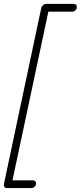

<svg xmlns="http://www.w3.org/2000/svg" viewBox="-21 -831 414 985"><path d="M15.1 133.8Q5.9 133.8 1.7 128.4Q-2.4 123 -1 113.8L190.9 -791Q193.4 -799.3 200.4 -805.2Q207.5 -811 215.8 -811H356.9Q373 -811 373 -794.9Q373 -784.7 365.7 -777.8Q358.4 -771 349.1 -771H227.1L43 94.2H148.9Q155.3 94.2 159.7 98.6Q164.1 103 164.1 109.9Q164.1 119.6 156.7 126.7Q149.4 133.8 140.1 133.8Z"/></svg>

Font: Comic Neue Light
Style: Italic
Weight: 300
Italic angle: -12°
Designer: Craig Rozynski
Foundry: Craig Rozynski
Version: Version 2.003;hotconv 1.0.109;makeotfexe 2.5.65596